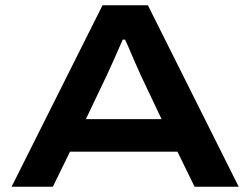

<svg xmlns="http://www.w3.org/2000/svg" viewBox="-20 -707 948 727"><path d="M23.9 0 368.2 -687H540L883.8 0H716.8L651.9 -132.8H245.1L180.2 0ZM305.2 -255.9H591.8L512.2 -423.8Q506.3 -436 491.9 -469.5Q477.5 -502.9 466.1 -529.3Q454.6 -555.7 453.1 -557.1H444.8Q391.6 -436 384.8 -422.9Z"/></svg>

Font: Archivo Expanded SemiBold
Style: Regular
Weight: 600
Width: 7
Designer: Hector Gatti
Foundry: Omnibus-Type
Version: Version 2.001